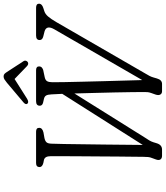

<svg xmlns="http://www.w3.org/2000/svg" viewBox="53 -974 920 1067"><g transform="rotate(-90 513.5 -440.0)"><path d="M825 -680Q825 -700 850 -700H1004.5Q1027 -700 1027 -683Q1026.5 -667.5 1003.5 -660L985 -654Q969.5 -649 956 -633.5Q942.5 -618 925 -588L639 -93Q631.5 -80.5 626 -70.2Q620.5 -60 617 -47.5L611.5 -28.5Q603.5 0 581 0H540.5Q527.5 0 522 -9.8Q516.5 -19.5 522 -36L530.5 -60Q535 -72.5 535.5 -81.8Q536 -91 536 -103Q536 -124 535.5 -166.8Q535 -209.5 533.8 -264.2Q532.5 -319 531 -377Q529.5 -435 528 -487L284 -97Q273.5 -81 267.2 -70.8Q261 -60.5 257 -48L251.5 -30Q242.5 0 216.5 0H182.5Q167 0 161.2 -9.2Q155.5 -18.5 161.5 -34.5L169 -55Q174 -67 174.8 -77.5Q175.5 -88 176 -105Q176 -120 176.5 -157.2Q177 -194.5 177.5 -245.5Q178 -296.5 178.2 -352.5Q178.5 -408.5 179 -461.5Q179.5 -514.5 179.5 -556.2Q179.5 -598 179.5 -619Q179.5 -652 157.5 -656.5L142.5 -659.5Q119 -665.5 119 -680.5Q119 -700 141.5 -700H316Q337.5 -700 337 -682.5Q337 -665 311.5 -659L280.5 -653.5Q264 -650 256.8 -642Q249.5 -634 249 -613.5Q248 -590.5 247.2 -544.5Q246.5 -498.5 245.8 -440.2Q245 -382 244.2 -320.2Q243.5 -258.5 243 -202.8Q242.5 -147 242 -107L526 -554.5Q524.5 -593.5 523 -614.5Q522 -635 516.8 -644Q511.5 -653 499 -656L475.5 -661.5Q460 -666 460 -679.5Q460 -700 485.5 -700H657.5Q678.5 -700 678.5 -683Q678.5 -674 672.5 -668.5Q666.5 -663 658.5 -660.5L618.5 -652Q602 -648.5 596.2 -638.5Q590.5 -628.5 590.5 -608.5Q590.5 -586.5 591.2 -542Q592 -497.5 593.5 -440.2Q595 -383 596.5 -322Q598 -261 599.8 -205.5Q601.5 -150 602.5 -110L884 -597.5Q909.5 -641 874.5 -652.5L845 -660Q825 -665 825 -680ZM703 -746.5Q692 -739.5 680 -750.5L608.5 -819.5L499.5 -750.5Q480.5 -739 472 -747.5Q463.5 -757 478.5 -770L587.5 -862Q598 -870.5 605.8 -875.5Q613.5 -880.5 622.5 -880.5Q632 -880.5 637 -875.5Q642 -870.5 647.5 -862L708 -769Q712 -762.5 709.8 -756.2Q707.5 -750 703 -746.5Z"/></g></svg>

Font: Fraunces 72pt S100 Light
Style: Italic
Weight: 300
Italic angle: -16°
Version: Version 1.000; ttfautohint (v1.8.3)